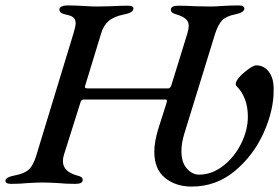

<svg xmlns="http://www.w3.org/2000/svg" viewBox="-48 -674 1029 708"><path d="M521 -115Q521 -151 536 -200L565 -291Q571 -307 563 -307H260Q251 -307 248 -294L188 -104Q184 -92 184 -80Q184 -41 236 -27Q248 -24 252.5 -20.5Q257 -17 257 -10Q257 4 230 4Q194 4 165 1Q127 -1 109 -1Q91 -1 55 1Q26 4 -7 4Q-28 4 -28 -8Q-27 -15 -18.5 -19.5Q-10 -24 6 -27Q42 -34 58 -48.5Q74 -63 85 -98L223 -551Q231 -577 231 -588Q231 -602 222.5 -609.5Q214 -617 192 -621Q171 -626 171 -639Q171 -646 179.5 -650Q188 -654 199 -654Q225 -654 261 -652Q291 -650 308 -650L359 -651Q397 -653 424 -653Q444 -653 444 -643Q444 -627 410 -621Q372 -613 353 -597Q334 -581 325 -551L266 -358L265 -354Q265 -348 276 -348H572Q580 -348 584 -360L643 -551Q648 -568 648 -579Q648 -594 637 -604Q626 -614 602 -621Q582 -626 582 -638Q582 -653 609 -653Q634 -653 674 -651L729 -650Q744 -650 772 -652Q804 -654 832 -654Q853 -654 853 -642Q853 -635 844 -629.5Q835 -624 819 -621Q785 -614 771 -599Q757 -584 746 -552L631 -179Q621 -145 621 -117Q621 -75 641 -52.5Q661 -30 686 -30Q733 -30 774.5 -62Q816 -94 841 -144Q866 -194 866 -244Q866 -314 824 -357Q820 -360 822 -369Q827 -386 855.5 -409.5Q884 -433 897 -433Q926 -433 944 -408.5Q962 -384 961 -343Q962 -269 924.5 -185Q887 -101 818 -43.5Q749 14 659 14Q600 14 560.5 -18Q521 -50 521 -115Z"/></svg>

Font: EB Garamond Medium
Style: Italic
Weight: 500
Italic angle: -17.2°
Designer: Georg Duffner and Octavio Pardo
Foundry: Georg Duffner
Version: Version 1.000